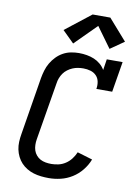

<svg xmlns="http://www.w3.org/2000/svg" viewBox="-104 -1047 809 1123"><g transform="rotate(10 300.0 -485.5)"><path d="M266 8Q243 8 220 5.5Q197 3 175.5 -3.5Q154 -10 135 -21.5Q116 -33 101.5 -48.5Q87 -64 77 -84Q67 -104 62.5 -126Q58 -148 59 -171Q60 -194 64 -217L120 -560Q124 -583 131 -606.5Q138 -630 150.5 -651.5Q163 -673 181 -691.5Q199 -710 221 -722Q243 -734 267 -738.5Q291 -743 314 -743Q338 -743 361 -739Q384 -735 404.5 -726.5Q425 -718 442 -703.5Q459 -689 470 -670L480 -735H574L544 -554H450Q454 -576 450 -597Q446 -618 432 -632.5Q418 -647 397.5 -653Q377 -659 355 -659Q339 -659 323 -656.5Q307 -654 291.5 -647.5Q276 -641 262 -630.5Q248 -620 238.5 -606.5Q229 -593 223 -577.5Q217 -562 215 -546L158 -204Q155 -187 155.5 -169.5Q156 -152 161 -137Q166 -122 176.5 -109.5Q187 -97 201 -89.5Q215 -82 232 -79Q249 -76 266 -76Q287 -76 309 -81Q331 -86 350.5 -99Q370 -112 384 -130.5Q398 -149 407 -170L497 -143Q484 -109 460 -79Q436 -49 404 -29Q372 -9 336.5 -0.5Q301 8 266 8ZM270 -792 201 -860 353 -979H458L567 -855L485 -798L397 -919Z"/></g></svg>

Font: Iosevka Curly Slab MdEx
Style: Italic
Weight: 500
Width: 7
Italic angle: -9°
Monospace: yes
Designer: Belleve Invis
Foundry: Belleve Invis
Version: Version 11.0.0; ttfautohint (v1.8.3)